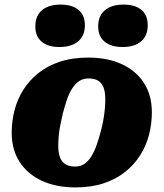

<svg xmlns="http://www.w3.org/2000/svg" viewBox="-20 -803 713 837"><path d="M419 -229Q426 -255 430.5 -280Q435 -305 437 -328Q439 -351 439 -371Q439 -400 432 -420Q425 -440 409 -450.5Q393 -461 365 -461Q342 -461 324.5 -449Q307 -437 293.5 -415.5Q280 -394 271 -366.5Q262 -339 254 -309Q248 -283 243 -258Q238 -233 236 -210Q234 -187 234 -167Q234 -139 241 -118.5Q248 -98 264.5 -87.5Q281 -77 308 -77Q331 -77 348.5 -89Q366 -101 379 -122.5Q392 -144 401.5 -171.5Q411 -199 419 -229ZM31 -225Q31 -275 43.5 -323Q56 -371 82 -412Q108 -453 147.5 -484.5Q187 -516 241 -534Q295 -552 364 -552Q448 -552 510.5 -523.5Q573 -495 607.5 -441.5Q642 -388 642 -313Q642 -263 629.5 -215Q617 -167 591 -126Q565 -85 525.5 -53.5Q486 -22 432 -4Q378 14 309 14Q226 14 163.5 -14.5Q101 -43 66 -96.5Q31 -150 31 -225ZM239 -598Q291 -598 320.5 -622.5Q350 -647 350 -693Q350 -737 322 -760Q294 -783 244 -783Q192 -783 163 -758.5Q134 -734 134 -688Q134 -644 162 -621Q190 -598 239 -598ZM514 -598Q566 -598 595 -622.5Q624 -647 624 -693Q624 -737 596.5 -760Q569 -783 519 -783Q467 -783 437.5 -758.5Q408 -734 408 -688Q408 -644 436.5 -621Q465 -598 514 -598Z"/></svg>

Font: Roboto Serif ExtraBold
Style: Italic
Weight: 800
Italic angle: -10°
Version: Version 1.007